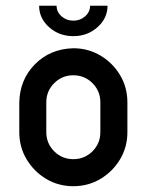

<svg xmlns="http://www.w3.org/2000/svg" viewBox="-20 -641 509 666"><path d="M328.1 -286.1Q328.1 -325.2 300.8 -352.5Q273.4 -379.9 234.4 -379.9Q195.3 -379.9 168 -352.5Q140.6 -325.2 140.6 -286.1V-182.6Q140.6 -143.6 168 -116.2Q195.3 -88.9 234.4 -88.9Q273.4 -88.9 300.8 -116.2Q328.1 -143.6 328.1 -182.6ZM421.9 -286.1V-182.6Q421.9 -130.9 396.5 -88.4Q371.1 -45.9 328.6 -20.5Q286.1 4.9 234.4 4.9Q182.6 4.9 140.1 -20.5Q97.7 -45.9 72.3 -88.4Q46.9 -130.9 46.9 -182.6V-286.1Q48.8 -365.7 101.8 -418.7Q154.8 -471.7 234.4 -473.6Q286.1 -473.6 328.6 -448.2Q371.1 -422.9 396.5 -380.4Q421.9 -337.9 421.9 -286.1ZM234.4 -515.6Q185.1 -515.6 150.4 -546.6Q115.7 -577.6 115.7 -621.1H176.3Q176.3 -599.6 193.4 -584.5Q210.4 -569.3 234.4 -569.3Q258.3 -569.3 275.4 -584.5Q292.5 -599.6 292.5 -621.1H353Q353 -577.6 318.1 -546.6Q283.2 -515.6 234.4 -515.6Z"/></svg>

Font: Lambda
Style: Regular
Weight: 400
Designer: GGBotNet
Version: 0.22